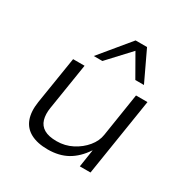

<svg xmlns="http://www.w3.org/2000/svg" viewBox="-172 -904 1032 1060"><g transform="rotate(30 344.0 -374.0)"><path d="M272 8Q206 8 163 -15Q120 -38 103.5 -83Q87 -128 97 -193L145 -494H218L171 -198Q164 -155 173.5 -122.5Q183 -90 212 -73Q241 -56 292 -56Q345 -56 390.5 -79.5Q436 -103 466.5 -140Q497 -177 503 -219L546 -494H619L541 0H473L490 -111H489Q449 -51 396.5 -21.5Q344 8 272 8ZM235 -566 392 -756H465L555 -566H500L420 -706L290 -566Z"/></g></svg>

Font: Nunito Sans 7pt SemiExpanded Light
Style: Italic
Weight: 300
Width: 6
Italic angle: -9°
Designer: Vernon Adams
Foundry: Vernon Adams
Version: Version 3.101;gftools[0.9.27]